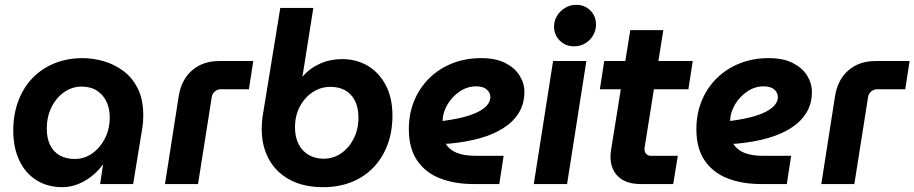

<svg xmlns="http://www.w3.org/2000/svg" viewBox="-20 -763 3791 796"><path d="M239 13Q177 13 131 -16Q85 -45 60 -98Q35 -151 35 -221Q35 -288 55.5 -343.5Q76 -399 114.5 -439Q153 -479 206 -500.5Q259 -522 323 -522Q365 -522 409 -509.5Q453 -497 490.5 -469.5Q528 -442 551 -396.5Q574 -351 574 -284Q574 -269 573 -256.5Q572 -244 570 -232L532 0H395L407 -79H405Q373 -36 328.5 -11.5Q284 13 239 13ZM290 -104Q330 -104 362.5 -127Q395 -150 415 -189Q435 -228 435 -276Q435 -313 421.5 -341.5Q408 -370 382 -387Q356 -404 318 -404Q279 -404 246 -381Q213 -358 193.5 -318.5Q174 -279 174 -230Q174 -189 188 -161Q202 -133 228 -118.5Q254 -104 290 -104Z M664 0 721 -365Q732 -433 776.5 -471.5Q821 -510 889 -510H1030L1012 -393H895Q882 -393 871 -384Q860 -375 858 -361L801 0Z M1320 13Q1239 13 1182 -17.5Q1125 -48 1095 -102.5Q1065 -157 1065 -229Q1065 -240 1066 -252Q1067 -264 1068 -276L1142 -730H1279L1234 -446H1235Q1264 -480 1306.5 -499Q1349 -518 1398 -518Q1458 -518 1505 -490Q1552 -462 1579.5 -409.5Q1607 -357 1607 -284Q1607 -217 1586.5 -162.5Q1566 -108 1528 -68.5Q1490 -29 1437 -8Q1384 13 1320 13ZM1321 -105Q1362 -105 1394.5 -127.5Q1427 -150 1446.5 -188.5Q1466 -227 1466 -275Q1466 -317 1451.5 -345.5Q1437 -374 1411 -388.5Q1385 -403 1350 -403Q1310 -403 1276.5 -381Q1243 -359 1223 -321Q1203 -283 1203 -235Q1203 -194 1218.5 -164.5Q1234 -135 1261 -120Q1288 -105 1321 -105Z M1943 0Q1865 0 1804.5 -23.5Q1744 -47 1709.5 -97.5Q1675 -148 1675 -227Q1675 -292 1697.5 -346Q1720 -400 1760.5 -439.5Q1801 -479 1855.5 -500.5Q1910 -522 1974 -522Q2035 -522 2074.5 -502Q2114 -482 2134 -450Q2154 -418 2154 -382Q2154 -332 2130.5 -294.5Q2107 -257 2065.5 -231Q2024 -205 1968 -189.5Q1912 -174 1847 -168Q1840 -167 1836 -167Q1832 -167 1828 -167Q1843 -142 1873.5 -129.5Q1904 -117 1953 -117H2068L2050 0ZM1815 -262Q1817 -262 1819.5 -262Q1822 -262 1826 -263Q1883 -271 1919.5 -282.5Q1956 -294 1976.5 -307.5Q1997 -321 2005 -334.5Q2013 -348 2013 -360Q2013 -378 1998.5 -391.5Q1984 -405 1954 -405Q1917 -405 1885.5 -383.5Q1854 -362 1835 -329.5Q1816 -297 1815 -264Q1815 -263 1815 -263Q1815 -263 1815 -262Z M2193 0 2273 -510H2411L2331 0ZM2360 -571Q2324 -571 2300.5 -595Q2277 -619 2277 -652Q2277 -677 2289.5 -697.5Q2302 -718 2323 -730.5Q2344 -743 2369 -743Q2404 -743 2427.5 -719.5Q2451 -696 2451 -661Q2451 -637 2439 -616.5Q2427 -596 2406.5 -583.5Q2386 -571 2360 -571Z M2636 0Q2576 0 2543.5 -30.5Q2511 -61 2511 -114Q2511 -129 2514 -145L2593 -638H2730L2655 -167Q2652 -151 2652 -144Q2652 -132 2659.5 -124.5Q2667 -117 2679 -117H2790L2771 0ZM2467 -393 2485 -510H2852L2834 -393Z M3135 0Q3057 0 2996.5 -23.5Q2936 -47 2901.5 -97.5Q2867 -148 2867 -227Q2867 -292 2889.5 -346Q2912 -400 2952.5 -439.5Q2993 -479 3047.5 -500.5Q3102 -522 3166 -522Q3227 -522 3266.5 -502Q3306 -482 3326 -450Q3346 -418 3346 -382Q3346 -332 3322.5 -294.5Q3299 -257 3257.5 -231Q3216 -205 3160 -189.5Q3104 -174 3039 -168Q3032 -167 3028 -167Q3024 -167 3020 -167Q3035 -142 3065.5 -129.5Q3096 -117 3145 -117H3260L3242 0ZM3007 -262Q3009 -262 3011.5 -262Q3014 -262 3018 -263Q3075 -271 3111.5 -282.5Q3148 -294 3168.5 -307.5Q3189 -321 3197 -334.5Q3205 -348 3205 -360Q3205 -378 3190.5 -391.5Q3176 -405 3146 -405Q3109 -405 3077.5 -383.5Q3046 -362 3027 -329.5Q3008 -297 3007 -264Q3007 -263 3007 -263Q3007 -263 3007 -262Z M3385 0 3442 -365Q3453 -433 3497.5 -471.5Q3542 -510 3610 -510H3751L3733 -393H3616Q3603 -393 3592 -384Q3581 -375 3579 -361L3522 0Z"/></svg>

Font: MuseoModerno SemiBold
Style: Italic
Weight: 600
Italic angle: -9°
Designer: Pablo Cosgaya, Héctor Gatti, Marcela Romero, and the Authors of The MuseoModerno Project.
Foundry: Omnibus-Type Team
Version: Version 1.003